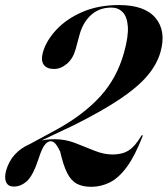

<svg xmlns="http://www.w3.org/2000/svg" viewBox="-30 -731 663 760"><path d="M-6 -55Q14.5 -129 89.5 -161.5L196.5 -219.5Q301.5 -277.5 367.2 -349.8Q433 -422 461 -523Q479 -587.5 476 -626.5Q473 -665.5 455.2 -683.2Q437.5 -701 411 -701Q364 -701 332 -673Q300 -645 286 -597.5L269 -535Q259 -499 234.8 -478.5Q210.5 -458 184 -458Q155 -458 143 -475Q131 -492 140 -524.5Q153.5 -571 193.5 -613.8Q233.5 -656.5 296.5 -683.8Q359.5 -711 441 -711Q543.5 -711 586 -659.5Q628.5 -608 605.5 -526Q591.5 -476 553 -430.8Q514.5 -385.5 444.2 -338.5Q374 -291.5 264.5 -236.5L134.5 -175Q159 -180 186.5 -180Q228.5 -180 267.8 -164.8Q307 -149.5 344 -134.5Q381 -119.5 416 -119.5Q454 -119.5 479.2 -135.5Q504.5 -151.5 529 -192.5Q531.5 -197 533.5 -196Q536 -195.5 534.5 -192Q504.5 -114.5 472.5 -70.8Q440.5 -27 405.2 -9.2Q370 8.5 331 8.5Q297.5 8.5 274.5 -3.5Q251.5 -15.5 236 -46Q220.5 -76.5 208 -131.5Q197 -154 188.5 -163Q180 -172 170.5 -172Q158.5 -172 146.8 -157Q135 -142 122.5 -102Q101 -36.5 77 -14.5Q53 7.5 24.5 7.5Q2.5 7.5 -5.5 -9.5Q-13.5 -26.5 -6 -55Z"/></svg>

Font: Fraunces 144pt SemiBold
Style: Italic
Weight: 600
Italic angle: -16°
Version: Version 1.000;[0bf87f6ff]